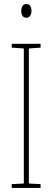

<svg xmlns="http://www.w3.org/2000/svg" viewBox="-20 -931 259 951"><path d="M181 0H38V-19L98 -22V-691L38 -695V-714H181V-695L123 -691V-22L181 -19ZM111 -911Q125 -911 130.5 -900.5Q136 -890 136 -878Q136 -862 129 -852.5Q122 -843 110 -843Q97 -843 91 -853.5Q85 -864 85 -877Q85 -889 90.5 -900Q96 -911 111 -911Z"/></svg>

Font: Noto Sans Hebrew ExtraCondensed Thin
Style: Regular
Weight: 100
Width: 2
Designer: Monotype Design Team
Foundry: Monotype Imaging Inc.
Version: Version 2.004; ttfautohint (v1.8.4.7-5d5b)